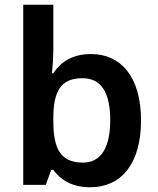

<svg xmlns="http://www.w3.org/2000/svg" viewBox="-20 -780 666 810"><path d="M205 -580V-760H78V0H173L196 -63H205C234 -24 280 10 361 10C489 10 575 -86 575 -272C575 -456 490 -552 364 -552C283 -552 234 -516 205 -471H199C202 -497 205 -537 205 -580ZM328 -450C407 -450 445 -390 445 -273C445 -157 406 -94 330 -94C234 -94 205 -154 205 -269V-281C205 -396 237 -450 328 -450Z"/></svg>

Font: Noto Sans Lao SemiBold
Style: Regular
Weight: 600
Designer: Monotype Design Team
Foundry: Monotype Imaging Inc.
Version: Version 2.003